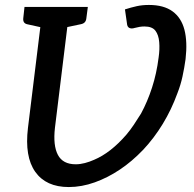

<svg xmlns="http://www.w3.org/2000/svg" viewBox="-20 -747 783 776"><path d="M258 9Q166 9 122.5 -52.5Q79 -114 93 -230L153 -719H262L202 -230Q194 -159 214 -121Q234 -83 286 -83Q304 -83 323 -88Q342 -93 360 -101Q427 -129 491 -203Q507 -222 521 -243Q535 -264 550 -288Q576 -336 594.5 -393Q613 -450 621 -514Q626 -548 623.5 -577Q621 -606 608 -623Q595 -640 564 -640Q554 -640 544.5 -638.5Q535 -637 524 -634Q512 -630 503 -634Q494 -638 493 -653L485 -709Q510 -717 532.5 -722Q555 -727 582 -727Q642 -727 677.5 -701Q713 -675 725.5 -626.5Q738 -578 730 -508Q725 -472 717.5 -437.5Q710 -403 697 -370Q673 -304 638 -246.5Q603 -189 559 -142Q513 -94 465 -62Q416 -29 363 -10Q310 9 258 9ZM181 -719 158 -634 90 -649Q81 -651 77 -657Q73 -663 74 -673L79 -719ZM335 -719 329 -673Q328 -663 322.5 -657Q317 -651 306 -649L235 -634L234 -719Z"/></svg>

Font: Aleo Medium
Style: Italic
Weight: 500
Italic angle: -7°
Designer: Alessio Laiso
Foundry: Alessio Laiso
Version: Version 2.001;gftools[0.9.29]